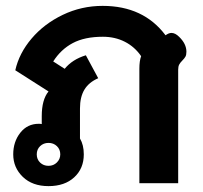

<svg xmlns="http://www.w3.org/2000/svg" viewBox="-20 -623 689 653"><path d="M25 -98Q25 -141 49 -171.5Q73 -202 112 -202Q118 -202 122 -201V-228Q122 -284 145 -312L32 -384Q45 -442 87.5 -492Q130 -542 193.5 -572.5Q257 -603 329 -603Q468 -603 543 -503Q554 -511 563 -511Q576 -511 589 -498Q614 -474 614 -447Q614 -436 610.5 -430Q607 -424 600 -417Q593 -410 589.5 -403.5Q586 -397 586 -386V0H454V-389Q454 -416 460 -432Q438 -464 404.5 -481Q371 -498 330 -498Q268 -498 227.5 -476.5Q187 -455 161 -414L200 -389Q226 -421 272 -435L314 -357Q282 -343 267 -318Q252 -293 252 -254V-152Q265 -130 265 -98Q265 -50 232.5 -20Q200 10 145 10Q90 10 57.5 -21.5Q25 -53 25 -98ZM185 -98Q185 -115 173.5 -126Q162 -137 145 -137Q128 -137 116.5 -126Q105 -115 105 -98Q105 -81 116.5 -70Q128 -59 145 -59Q162 -59 173.5 -70.5Q185 -82 185 -98Z"/></svg>

Font: Niramit
Style: Bold
Weight: 700
Designer: Katatrad Aksorn Co.,Ltd.
Foundry: Cadson Demak Co.,Ltd.
Version: Version 1.001; ttfautohint (v1.6)